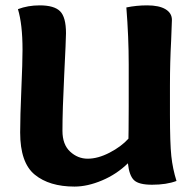

<svg xmlns="http://www.w3.org/2000/svg" viewBox="-20 -686 721 716"><path d="M457 -77.1Q415 -36.1 360.6 -13.2Q306.2 9.8 257.8 9.8Q164.1 9.8 109.6 -34.7Q55.2 -79.1 55.2 -191.9Q55.2 -251 59.6 -352.1Q64 -453.1 64 -501Q64 -595.2 46.9 -651.9Q84 -666 127.9 -666Q182.1 -666 204.1 -644Q226.1 -622.1 226.1 -562Q226.1 -540 219.5 -407.5Q212.9 -274.9 212.9 -198.2Q212.9 -147 241.5 -120.6Q270 -94.2 307.1 -94.2Q345.2 -94.2 388.7 -116.7Q432.1 -139.2 459 -168.9Q459 -175.8 459.5 -201.4Q460 -227.1 460 -288.6V-445.8Q460 -547.9 451.2 -658.2Q488.8 -666 528.8 -666Q573.2 -666 597.2 -651.6Q621.1 -637.2 621.1 -611.8L618.2 -534.2Q613.8 -455.1 613.8 -366.2V-258.8Q613.8 -151.9 618.9 -104Q624 -56.2 638.2 -11.2Q601.1 2.9 546.9 2.9Q498 2.9 480 -13.9Q461.9 -30.8 457 -77.1Z"/></svg>

Font: Sukar
Style: black
Weight: 900
Designer: Dario Muhafara - Ghiath Alsory
Foundry: Dario Muhafara - Ghiath Alsory
Version: Version 1.00 March 27, 2016, initial release